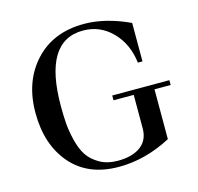

<svg xmlns="http://www.w3.org/2000/svg" viewBox="-107 -840 992 964"><g transform="rotate(-15 389.0 -357.5)"><path d="M455 -318V-343H752V-318H668V-59Q534 12 396 12Q237 12 148.5 -90Q60 -192 60 -358Q60 -521 155 -624Q250 -727 410 -727Q521 -727 646 -669V-469H622Q610 -569 547.5 -632.5Q485 -696 397 -696Q192 -696 192 -358Q192 -307 195 -267.5Q198 -228 210 -178.5Q222 -129 243.5 -96.5Q265 -64 304.5 -41.5Q344 -19 399 -19Q474 -19 517 -51Q560 -83 560 -144V-318Z"/></g></svg>

Font: Justus
Style: Oldstyle
Weight: 500
Version: Version 001.000